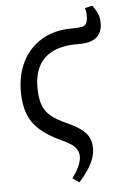

<svg xmlns="http://www.w3.org/2000/svg" viewBox="-58 -667 618 943"><g transform="rotate(-5 251.0 -195.5)"><path d="M295 234 262 211Q285 181 296.5 154.5Q308 128 308 108Q308 90 300 75Q292 60 273.5 47Q255 34 224 20Q160 -9 120.5 -44.5Q81 -80 64 -126Q47 -172 47 -233Q47 -320 81 -385Q115 -450 177 -486Q239 -522 321 -522Q356 -522 373 -525.5Q390 -529 396 -542Q402 -555 402 -582Q402 -591 401 -598.5Q400 -606 396 -616L433 -625Q452 -600 459.5 -580Q467 -560 467 -536Q467 -505 453.5 -483.5Q440 -462 414 -452Q388 -442 349 -443Q296 -444 254.5 -432Q213 -420 185.5 -395.5Q158 -371 144 -334Q130 -297 130 -248Q130 -197 141.5 -163.5Q153 -130 181.5 -106Q210 -82 261 -60Q303 -41 328 -22Q353 -3 364.5 19.5Q376 42 376 73Q376 98 366.5 124.5Q357 151 338.5 178.5Q320 206 295 234Z"/></g></svg>

Font: Literata 18pt
Style: Italic
Weight: 400
Italic angle: -2°
Designer: Latin by Veronika Burian and Jose Scaglione. Greek by Irene Vlachou. Cyrillic by Vera Evstafieva
Foundry: TypeTogether
Version: Version 3.103;gftools[0.9.29]